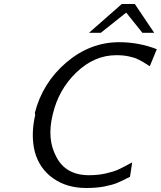

<svg xmlns="http://www.w3.org/2000/svg" viewBox="-20 -922 804 960"><path d="M425 -758 589 -902H654L751 -758H692L611 -859L484 -758ZM156 -347Q154 -355 154 -357Q193 -509 312 -610Q431 -711 576 -711Q674 -711 764 -676L729 -591Q725 -593 710.5 -602.5Q696 -612 691 -614.5Q686 -617 672.5 -624Q659 -631 650 -633.5Q641 -636 626.5 -639.5Q612 -643 596 -644.5Q580 -646 561 -646Q452 -646 362 -560Q272 -474 243 -347Q214 -226 261 -139Q308 -46 425 -46Q472 -46 510 -55Q548 -64 565.5 -71.5Q583 -79 624 -101L641 -110L630 -38Q587 -16 563.5 -6.5Q540 3 501 10.5Q462 18 411 18Q314 18 245.5 -30.5Q177 -79 154 -163Q133 -247 156 -347Z"/></svg>

Font: Coval
Style: Light Italic
Weight: 300
Foundry: Context Ltd
Version: Version 001.000